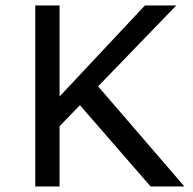

<svg xmlns="http://www.w3.org/2000/svg" viewBox="-20 -674 696 694"><path d="M164.1 -185.5 135.7 -261.7 503.9 -654.3H617.2ZM107.4 0V-654.3H195.3V0ZM524.4 0 245.1 -321.3 311.5 -388.7 646.5 0Z"/></svg>

Font: Sen
Style: Regular
Weight: 400
Designer: Kosal Sen, Philatype
Foundry: Philatype
Version: Version 2.000;gftools[0.9.31]